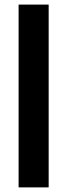

<svg xmlns="http://www.w3.org/2000/svg" viewBox="-20 -749 293 836"><path d="M61 66.9V-729H191.9V66.9Z"/></svg>

Font: Lumene Sans Expanded
Style: Bold
Weight: 600
Width: 7
Designer: Deni Anggara
Version: Version 1.003;Glyphs 3.1.2 (3151)